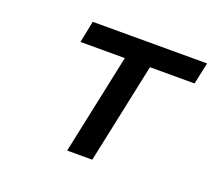

<svg xmlns="http://www.w3.org/2000/svg" viewBox="-92 -620 824 740"><g transform="rotate(20 320.0 -250.0)"><path d="M248 0H351L438 -411H621L640 -500H171L153 -411H335Z"/></g></svg>

Font: LT Wave Mono Medium
Style: Italic
Weight: 500
Designer: Daniel Lyons
Version: Version 2.5 (Glyphs App)